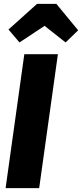

<svg xmlns="http://www.w3.org/2000/svg" viewBox="-20 -975 425 995"><path d="M183 0H9L106 -694H280ZM24 -822 172 -955H272L385 -818L320 -755L211 -841L81 -755Z"/></svg>

Font: Fira Sans Condensed ExtraBold
Style: Italic
Weight: 800
Width: 3
Italic angle: -8°
Designer: bBox Type GmbH & Carrois Corporate GbR & Edenspiekermann AG
Foundry: bBox Type GmbH & Carrois Corporate GbR & Edenspiekermann AG
Version: Version 4.301